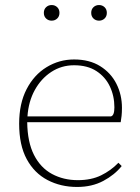

<svg xmlns="http://www.w3.org/2000/svg" viewBox="-20 -729 554 762"><path d="M274 -470Q224 -470 183.5 -443.5Q143 -417 118 -371.5Q93 -326 89 -267H420Q434 -270 434 -303Q434 -348 416 -386Q398 -424 362.5 -447Q327 -470 274 -470ZM286 13Q221 13 168.5 -14.5Q116 -42 86 -97.5Q56 -153 56 -238Q56 -318 85.5 -375Q115 -432 165 -462.5Q215 -493 274 -493Q335 -493 377.5 -466.5Q420 -440 442 -396.5Q464 -353 464 -301Q464 -283 462.5 -269Q461 -255 459 -244H88Q89 -165 115 -114Q141 -63 186.5 -38.5Q232 -14 289 -14Q342 -14 381 -33Q420 -52 450 -83L463 -70Q435 -35 390 -11Q345 13 286 13ZM185 -647Q172 -647 163 -655.5Q154 -664 154 -678Q154 -692 163 -700.5Q172 -709 185 -709Q198 -709 207 -700.5Q216 -692 216 -678Q216 -664 207 -655.5Q198 -647 185 -647ZM373 -647Q360 -647 351 -655.5Q342 -664 342 -678Q342 -692 351 -700.5Q360 -709 373 -709Q386 -709 395 -700.5Q404 -692 404 -678Q404 -664 395 -655.5Q386 -647 373 -647Z"/></svg>

Font: Source Serif 4 SmText ExtraLight
Style: Regular
Weight: 200
Designer: Frank Grießhammer
Foundry: Adobe
Version: Version 4.005;hotconv 1.1.0;makeotfexe 2.6.0